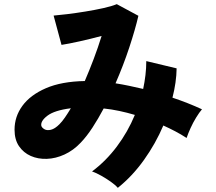

<svg xmlns="http://www.w3.org/2000/svg" viewBox="-20 -830 1040 924"><path d="M547 74Q535 60 513 44.5Q491 29 467 15.5Q443 2 423 -5Q490 -55 542.5 -125Q595 -195 629 -277Q592 -288 554.5 -296Q517 -304 479 -308Q453 -259 425 -216Q397 -173 368 -143Q333 -106 290.5 -86.5Q248 -67 205.5 -65.5Q163 -64 128 -79.5Q93 -95 71.5 -126.5Q50 -158 50 -206Q50 -269 88 -321Q126 -373 201 -405.5Q276 -438 388 -440Q410 -491 431 -546.5Q452 -602 469 -657Q417 -643 363 -631Q309 -619 276 -614L238 -755Q263 -757 304 -762Q345 -767 391 -774.5Q437 -782 477.5 -791Q518 -800 542 -810L646 -754Q631 -689 602.5 -602.5Q574 -516 536 -429Q568 -424 601.5 -417Q635 -410 669 -402Q676 -435 680 -468.5Q684 -502 684 -536L830 -501Q829 -434 810 -360Q885 -335 952 -304Q939 -289 924 -264.5Q909 -240 897 -213.5Q885 -187 878 -166Q852 -183 823.5 -198Q795 -213 766 -226Q729 -139 673 -60.5Q617 18 547 74ZM179 -224Q182 -215 194 -208Q206 -201 225 -205.5Q244 -210 266 -232Q279 -245 292.5 -264.5Q306 -284 321 -309Q242 -299 208 -273Q174 -247 179 -224Z"/></svg>

Font: Zen Kaku Gothic New Black
Style: Regular
Weight: 900
Designer: Yoshimichi Ohira
Foundry: Positype
Version: Version 1.001